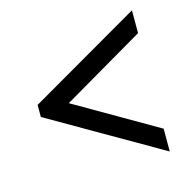

<svg xmlns="http://www.w3.org/2000/svg" viewBox="-84 -703 684 691"><g transform="rotate(-15 258.0 -358.0)"><path d="M466 -95V-180L160 -357L466 -536V-621L50 -380V-335Z"/></g></svg>

Font: Noto Serif Devanagari SemiCondensed Black
Style: Regular
Weight: 900
Width: 4
Designer: Universal Thirst, Indian Type Foundry and the Monotype Design Team
Foundry: Monotype Imaging Inc.
Version: Version 2.004